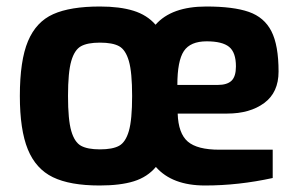

<svg xmlns="http://www.w3.org/2000/svg" viewBox="-20 -565 916 590"><path d="M654 -105H818V-18Q713 5 610 5Q509 5 459 -52Q433 -21 391.5 -8Q350 5 286 5Q195 5 142.5 -20.5Q90 -46 65.5 -106Q41 -166 41 -270Q41 -379 66 -438.5Q91 -498 143.5 -521.5Q196 -545 287 -545Q348 -545 390 -532Q432 -519 458 -489Q507 -545 614 -545Q697 -545 744.5 -528.5Q792 -512 814 -469Q836 -426 836 -345Q836 -281 792 -248.5Q748 -216 678 -216H526Q528 -155 557 -130Q586 -105 654 -105ZM525 -304H649Q678 -304 691.5 -317Q705 -330 705 -361Q705 -404 684 -421Q663 -438 615 -438Q565 -438 545 -408Q525 -378 525 -304ZM386 -270Q386 -343 376 -377.5Q366 -412 346 -423Q326 -434 287 -434Q249 -434 229 -423Q209 -412 199 -377.5Q189 -343 189 -270Q189 -197 199 -162.5Q209 -128 229 -117Q249 -106 287 -106Q326 -106 346 -117Q366 -128 376 -162.5Q386 -197 386 -270Z"/></svg>

Font: Exo
Style: Bold
Weight: 700
Designer: Natanael Gama
Foundry: Natanael Gama
Version: Version 1.500; ttfautohint (v1.6)